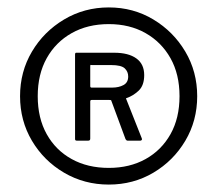

<svg xmlns="http://www.w3.org/2000/svg" viewBox="-20 -772 585 517"><path d="M273 -275Q207 -275 152.5 -307Q98 -339 66 -393Q34 -447 34 -513Q34 -579 66 -633Q98 -687 152.5 -719.5Q207 -752 273 -752Q339 -752 393 -719.5Q447 -687 479 -633Q511 -579 511 -513Q511 -447 479 -393Q447 -339 393 -307Q339 -275 273 -275ZM273 -319.9Q329.2 -319.9 372 -343.7Q414.7 -367.4 439.1 -410.7Q463.4 -454 463.4 -513Q463.4 -572 439.1 -615.3Q414.7 -658.6 372 -682.8Q329.2 -707.1 273 -707.1Q216 -707.1 173 -682.8Q130 -658.6 105.8 -615.3Q81.6 -572 81.6 -513Q81.6 -454 105.8 -410.7Q130 -367.4 173 -343.7Q216 -319.9 273 -319.9ZM361.7 -399.7Q363 -397.1 361.7 -395.2Q360.4 -393.3 357.9 -393.3H323.4Q320.3 -393.3 318 -397.4L280.3 -499.3Q279.3 -501.3 279.2 -502.1Q279 -502.9 272.5 -502.9H227Q223 -502.9 223 -498.9V-398.7Q223 -393.3 217.8 -393.3H186.5Q182.1 -393.3 182.1 -397.7V-625.2Q182.1 -630 185.2 -630H287.7Q325.8 -630 347 -614.8Q368.3 -599.6 368.3 -569.8Q368.3 -542 353.4 -527.9Q338.5 -513.9 321.3 -508.1Q318.5 -507.8 320 -505L361.7 -399.7ZM281.8 -536.1Q299.9 -536.1 312.6 -543Q325.2 -549.8 325.2 -566.1Q325.2 -579.2 315.8 -588Q306.3 -596.8 279.4 -596.8H227.8Q225.3 -596.8 224.1 -597.2Q223 -597.7 223 -592.9V-540.2Q223 -536.1 226.5 -536.1H281.8Z"/></svg>

Font: Libre Franklin Thin
Style: Regular
Weight: 100
Designer: Pablo Impallari, Rodrigo Fuenzalida, Nhung Nguyen
Foundry: Impallari Type
Version: Version 3.000